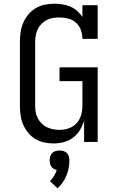

<svg xmlns="http://www.w3.org/2000/svg" viewBox="-20 -763 640 1032"><path d="M267 8Q242 8 216.5 2.5Q191 -3 169 -16.5Q147 -30 130.5 -50.5Q114 -71 104 -94.5Q94 -118 90.5 -143.5Q87 -169 87 -195V-540Q87 -566 91 -592Q95 -618 105.5 -642Q116 -666 133 -686Q150 -706 173 -719.5Q196 -733 222 -738Q248 -743 274 -743Q295 -743 316.5 -739.5Q338 -736 358 -727.5Q378 -719 394.5 -704.5Q411 -690 423 -672V-735H505V-554H423Q423 -578 415 -601Q407 -624 389 -640.5Q371 -657 347.5 -663Q324 -669 300 -669Q283 -669 265.5 -666.5Q248 -664 232.5 -656Q217 -648 204 -635.5Q191 -623 183.5 -607.5Q176 -592 172.5 -574.5Q169 -557 169 -540V-195Q169 -178 172 -160.5Q175 -143 183 -127.5Q191 -112 203.5 -99.5Q216 -87 231.5 -79.5Q247 -72 264.5 -68.5Q282 -65 299 -65Q316 -65 333 -68.5Q350 -72 365 -80Q380 -88 391.5 -100.5Q403 -113 410 -128.5Q417 -144 420 -161Q423 -178 423 -195V-327H300V-401H505V0H432V-114Q424 -88 409.5 -64Q395 -40 372.5 -23Q350 -6 322.5 1Q295 8 267 8ZM289 249 249 211Q261 198 270.5 182.5Q280 167 285 151Q277 149 269 144.5Q261 140 256 132.5Q251 125 249 116.5Q247 108 247 99Q247 88 250 77.5Q253 67 260.5 59.5Q268 52 278.5 49Q289 46 300 46Q311 46 321.5 49Q332 52 339.5 59.5Q347 67 350 77.5Q353 88 353 99Q353 120 349 140.5Q345 161 337 180.5Q329 200 317 217.5Q305 235 289 249Z"/></svg>

Font: Iosevka Slab Extended
Style: Regular
Weight: 400
Width: 7
Monospace: yes
Designer: Belleve Invis
Foundry: Belleve Invis
Version: Version 11.1.1; ttfautohint (v1.8.3)